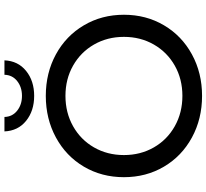

<svg xmlns="http://www.w3.org/2000/svg" viewBox="-53 -885 946 880"><g transform="rotate(-90 420.0 -445.0)"><path d="M47.9 -350.1Q47.9 -451.7 96.1 -533.5Q144.4 -615.3 229.9 -661.7Q315.3 -708.1 420.6 -708.1Q525.9 -708.1 610.9 -661.7Q695.9 -615.3 744.1 -533.4Q792.4 -451.6 792.4 -349.9Q792.4 -248.3 744.1 -166.5Q695.9 -84.7 610.7 -38.3Q525.5 8.1 420.6 8.1Q315.3 8.1 229.9 -38.3Q144.4 -84.7 96.1 -166.6Q47.9 -248.4 47.9 -350.1ZM691 -350Q691 -426 655.9 -487.1Q620.9 -548.1 559.2 -583.1Q497.6 -618 420.6 -618Q343.6 -618 281.5 -583.1Q219.4 -548.1 184.4 -487.1Q149.3 -426 149.3 -350Q149.3 -274 184.4 -212.9Q219.4 -151.9 281.5 -116.9Q343.6 -82 420.6 -82Q497.6 -82 559.2 -116.9Q620.9 -151.9 655.9 -212.9Q691 -274 691 -350ZM257.7 -897.6H323.9Q324.9 -861.4 352.6 -839.4Q380.3 -817.3 420.6 -817.3Q460.9 -817.3 488.6 -839.4Q516.3 -861.4 517.3 -897.6H583.4Q580.7 -835.4 535 -798.4Q489.3 -761.4 420.6 -761.4Q351.9 -761.4 306.1 -798.4Q260.4 -835.4 257.7 -897.6Z"/></g></svg>

Font: iiserrat Thin
Style: Regular
Weight: 100
Designer: Akira Ohta
Foundry: Akira Ohta
Version: Version 1.200;Glyphs 3.3.1 (3343)